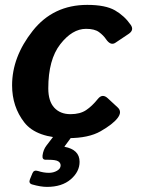

<svg xmlns="http://www.w3.org/2000/svg" viewBox="-20 -542 570 767"><path d="M28.3 -201.2Q28.3 -314.5 110.4 -418.5Q192.4 -522.5 328.6 -522.5Q401.4 -522.5 439.5 -500.5Q477.5 -478.5 502.4 -442.4Q516.6 -421.9 494.1 -406.7L440.9 -371.1Q421.9 -358.4 403.3 -385.7Q393.1 -400.9 375.5 -413.8Q357.9 -426.8 323.7 -426.8Q268.6 -426.8 220.7 -365.2Q172.9 -303.7 172.9 -189Q172.9 -137.7 196.8 -111.8Q220.7 -85.9 261.7 -85.9Q299.8 -85.9 324 -102.1Q348.1 -118.2 371.1 -147Q389.2 -169.4 410.6 -149.4L450.2 -112.8Q469.2 -95.2 449.2 -69.8Q430.2 -45.4 382.1 -17.8Q334 9.8 252.9 9.8Q126 9.8 77.1 -53Q28.3 -115.7 28.3 -201.2ZM108.4 194.8Q93.3 190.4 99.6 174.3L109.4 150.4Q115.2 135.7 131.8 141.1Q154.3 148.4 175.3 148.4Q193.4 148.4 207.8 140.1Q222.2 131.8 222.2 118.7Q222.2 108.4 212.4 102.3Q202.6 96.2 172.9 96.2H162.6Q147.9 96.2 149.9 79.1Q152.8 56.2 165.5 39.6L195.8 0Q204.1 -10.7 217.8 -10.7H262.7Q277.3 -10.7 269.5 0L237.8 43V44.4Q267.1 49.8 282.5 64.7Q297.9 79.6 297.9 104.5Q297.9 144 262.7 174.3Q227.5 204.6 167.5 204.6Q142.6 204.6 108.4 194.8Z"/></svg>

Font: Istok
Style: Bold Italic
Weight: 700
Italic angle: -13°
Designer: Andrey V. Panov
Foundry: Andrey V. Panov
Version: Version 1.0.3